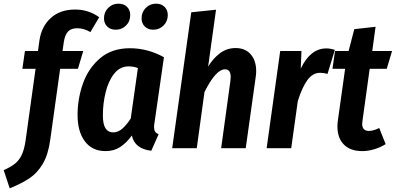

<svg xmlns="http://www.w3.org/2000/svg" viewBox="-93 -808 2158 1047"><path d="M255 -579 248 -530H361L332 -433H235L181 -46Q170 35 140.5 85Q111 135 68.5 163.5Q26 192 -40 219L-73 120Q-35 103 -12 85Q11 67 25.5 36.5Q40 6 47 -45L101 -433H29L43 -530H114L122 -587Q133 -663 183.5 -709.5Q234 -756 317 -756Q390 -756 448 -714L400 -633Q365 -654 328 -654Q295 -654 278 -636Q261 -618 255 -579Z M801 -496 750 -142Q747 -126 747 -115Q747 -100 752.5 -91Q758 -82 772 -76L732 14Q642 4 626 -69Q596 -28 562 -6Q528 16 483 16Q410 16 370 -37Q330 -90 330 -181Q330 -270 359.5 -353Q389 -436 453 -490.5Q517 -545 615 -545Q712 -545 801 -496ZM468 -179Q468 -130 482.5 -108Q497 -86 524 -86Q550 -86 573 -105.5Q596 -125 620 -162L659 -437Q635 -446 609 -446Q561 -446 529.5 -406Q498 -366 483 -304.5Q468 -243 468 -179ZM474 -708Q474 -742 497 -765Q520 -788 553 -788Q582 -788 599.5 -771Q617 -754 617 -726Q617 -691 594 -668.5Q571 -646 538 -646Q509 -646 491.5 -663.5Q474 -681 474 -708ZM679 -708Q679 -742 702 -765Q725 -788 758 -788Q787 -788 804.5 -770.5Q822 -753 822 -726Q822 -692 799 -669Q776 -646 743 -646Q714 -646 696.5 -663.5Q679 -681 679 -708Z M1304 -420Q1304 -403 1301 -385L1247 0H1113L1163 -364Q1165 -382 1165 -388Q1165 -430 1134 -430Q1084 -430 1022 -306L980 0H846L950 -741L1085 -755L1042 -445Q1070 -491 1107.5 -518.5Q1145 -546 1192 -546Q1244 -546 1274 -512Q1304 -478 1304 -420Z M1733 -536 1693 -405Q1672 -411 1653 -411Q1612 -411 1583 -371Q1554 -331 1531 -257L1495 0H1361L1435 -530H1551L1547 -434Q1600 -544 1686 -544Q1709 -544 1733 -536Z M1884 -152Q1882 -138 1882 -133Q1882 -94 1919 -94Q1943 -94 1975 -110L2010 -22Q1981 -4 1947.5 6Q1914 16 1882 16Q1818 16 1782.5 -19.5Q1747 -55 1747 -119Q1747 -136 1750 -155L1789 -433H1720L1734 -530H1808L1839 -649L1955 -662L1937 -530H2045L2016 -433H1923Z"/></svg>

Font: Fira Sans Condensed SemiBold
Style: Italic
Weight: 600
Width: 3
Italic angle: -8°
Designer: bBox Type GmbH & Carrois Corporate GbR & Edenspiekermann AG
Foundry: bBox Type GmbH & Carrois Corporate GbR & Edenspiekermann AG
Version: Version 4.301